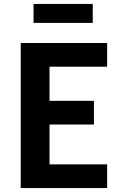

<svg xmlns="http://www.w3.org/2000/svg" viewBox="-20 -953 640 973"><path d="M85 0V-735H523V-615H231V-442H456V-322H231V-120H523V0ZM450 -837H150V-933H450Z"/></svg>

Font: Iosevka Custom Heavy Extended
Style: Regular
Weight: 900
Width: 7
Monospace: yes
Designer: Belleve Invis
Foundry: Belleve Invis
Version: Version 11.2.4; ttfautohint (v1.8.4)